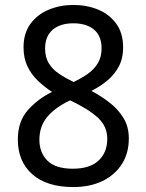

<svg xmlns="http://www.w3.org/2000/svg" viewBox="-20 -745 591 775"><path d="M276 10Q169 10 110.5 -41.5Q52 -93 52 -182Q52 -255 92.5 -300.5Q133 -346 190 -374Q158 -395 132 -420Q106 -445 90.5 -478Q75 -511 75 -554Q75 -611 103 -649Q131 -687 177 -706Q223 -725 276 -725Q331 -725 376.5 -706Q422 -687 449.5 -649Q477 -611 477 -553Q477 -510 460 -477.5Q443 -445 414.5 -421Q386 -397 349 -378Q387 -358 421.5 -331.5Q456 -305 478 -269.5Q500 -234 500 -186Q500 -126 471.5 -82Q443 -38 393 -14Q343 10 276 10ZM274 -64Q343 -64 378 -97Q413 -130 413 -185Q413 -235 375 -270Q337 -305 263 -340Q202 -311 170.5 -273Q139 -235 139 -181Q139 -129 171.5 -96.5Q204 -64 274 -64ZM277 -414Q309 -429 334.5 -447Q360 -465 375 -490Q390 -515 390 -550Q390 -600 359.5 -625.5Q329 -651 275 -651Q241 -651 215.5 -639.5Q190 -628 176 -605.5Q162 -583 162 -550Q162 -514 177 -489.5Q192 -465 218 -447.5Q244 -430 277 -414Z"/></svg>

Font: ukannada05
Style: Book
Weight: 400
Designer: Jelle Bosma - Monotype Design Team
Foundry: Monotype Imaging Inc.
Version: Version 2.003